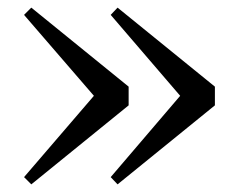

<svg xmlns="http://www.w3.org/2000/svg" viewBox="-20 -530 609 503"><path d="M288 -510 270 -491 452 -279 270 -66 288 -47 543 -254V-303ZM62 -510 43 -491 226 -279 43 -66 62 -47 317 -254V-303Z"/></svg>

Font: GenKiMin2 TW SB
Style: Regular
Weight: 600
Version: Version 2.100;PS 2.1;hotconv 16.6.51;makeotf.lib2.5.65220 DE